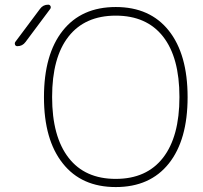

<svg xmlns="http://www.w3.org/2000/svg" viewBox="-20 -794 850 804"><path d="M267.6 -132.8Q335.9 -44.9 464.8 -44.9Q593.8 -44.9 662.6 -133.3Q731.4 -221.7 731.4 -387.7Q731.4 -553.7 662.6 -641.1Q593.8 -728.5 464.8 -728.5Q335.9 -728.5 267.1 -641.1Q198.2 -553.7 198.2 -387.7Q198.2 -221.7 267.6 -132.8ZM86.9 -618.2Q74.2 -600.6 52.7 -600.6Q45.9 -600.6 43 -606.4Q42 -609.4 42 -611.3Q42 -615.2 43.9 -618.2L147.5 -756.8Q160.2 -774.4 181.6 -774.4Q188.5 -774.4 191.4 -768.6Q194.3 -762.7 190.4 -756.8ZM243.2 -109.4Q164.1 -208 164.1 -387.2Q164.1 -566.4 242.7 -665.5Q321.3 -764.6 464.8 -764.6Q608.4 -764.6 687 -665.5Q765.6 -566.4 765.6 -387.2Q765.6 -208 687 -109.4Q608.4 -10.7 464.8 -10.7Q321.3 -10.7 243.2 -109.4Z"/></svg>

Font: Gen Jyuu Gothic ExtraLight
Style: Regular
Weight: 100
Designer: [Source Han Sans]
Ryoko NISHIZUKA  (kana & ideographs); Paul D. Hunt (Latin, Greek & Cyrillic); Wenlong ZHANG  (bopomofo
Version: Version 1.002.20150607